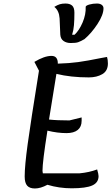

<svg xmlns="http://www.w3.org/2000/svg" viewBox="-20 -1043 632 1089"><path d="M300 -624 258 -365Q303 -360 374 -360L443 -377V-358Q443 -324 421 -306Q399 -288 357 -288Q306 -288 249 -302Q221 -125 221 -74Q221 -68 223 -60H432Q486 -65 531 -82Q539 -55 539 -44Q539 -7 503 9Q467 25 387 25Q315 25 249 5Q210 26 178 26Q148 26 134 10Q120 -6 120 -42Q120 -102 137 -226Q154 -350 201 -642L175 -692Q232 -726 272 -726Q308 -726 308 -683V-682Q374 -684 424.5 -691Q475 -698 554 -714L587 -720Q592 -704 592 -683Q592 -641 560.5 -622.5Q529 -604 484 -604Q381 -604 300 -624ZM381 -799Q357 -799 340.5 -810.5Q324 -822 322 -846L318 -939Q315 -983 288 -1004Q306 -1015 319.5 -1019Q333 -1023 351 -1023Q376 -1023 389 -1011.5Q402 -1000 402 -971Q402 -930 399.5 -900.5Q397 -871 389 -846H403Q429 -870 448.5 -915.5Q468 -961 466 -1005Q468 -1012 487.5 -1017.5Q507 -1023 530 -1023Q547 -1023 557 -1015.5Q567 -1008 567 -996Q567 -959 533 -907Q499 -855 459 -821Q436 -808 423 -803.5Q410 -799 381 -799Z"/></svg>

Font: Lemonada Light
Style: Regular
Weight: 300
Designer: Mohamed Gaber (Arabic) Eduardo Tunni (Latin)
Foundry: Kief Type Foundry
Version: Version 3.006